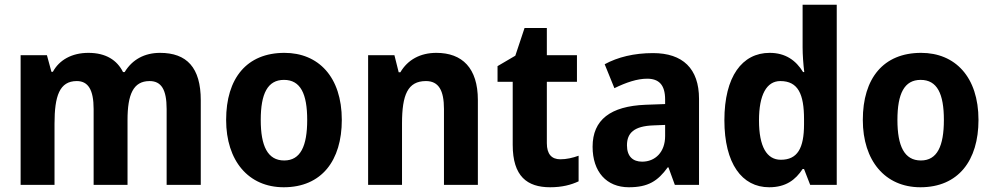

<svg xmlns="http://www.w3.org/2000/svg" viewBox="-20 -780 4192 810"><path d="M655 -557C590 -557 538 -529 506 -476H499C474 -526 427 -557 353 -557C283 -557 230 -527 203 -477H197L178 -547H67V0H210V-258C210 -375 231 -438 304 -438C352 -438 375 -401 375 -320V0H518V-274C518 -381 542 -438 611 -438C660 -438 683 -403 683 -320V0H827V-357C827 -495 768 -557 655 -557Z M1422 -274C1422 -456 1323 -557 1180 -557C1021 -557 934 -450 934 -274C934 -102 1028 10 1177 10C1337 10 1422 -103 1422 -274ZM1080 -274C1080 -385 1109 -443 1178 -443C1248 -443 1276 -384 1276 -274C1276 -164 1248 -103 1179 -103C1109 -103 1080 -164 1080 -274Z M1821 -557C1753 -557 1700 -528 1669 -475H1662L1644 -547H1533V0H1676V-259C1676 -380 1700 -438 1777 -438C1831 -438 1853 -398 1853 -320V0H1996V-358C1996 -493 1930 -557 1821 -557Z M2344 -108C2307 -108 2287 -130 2287 -176V-435H2414V-547H2287V-662H2193L2154 -545L2079 -501V-435H2143V-169C2143 -36 2204 10 2301 10C2351 10 2389 0 2421 -15V-123C2396 -114 2370 -108 2344 -108Z M2735 -556C2655 -556 2586 -539 2531 -509L2572 -408C2621 -432 2668 -448 2710 -448C2759 -448 2786 -423 2786 -360V-341L2703 -338C2556 -332 2480 -275 2480 -161C2480 -55 2539 10 2633 10C2714 10 2755 -16 2797 -74H2800L2827 0H2929V-363C2929 -491 2860 -556 2735 -556ZM2736 -251 2786 -253V-206C2786 -138 2744 -98 2689 -98C2650 -98 2625 -120 2625 -167C2625 -219 2655 -248 2736 -251Z M3225 10C3295 10 3336 -21 3366 -67H3372L3398 0H3510V-760H3366V-580C3366 -550 3369 -507 3373 -476H3368C3338 -525 3294 -557 3227 -557C3111 -557 3036 -457 3036 -273C3036 -90 3110 10 3225 10ZM3274 -106C3215 -106 3182 -161 3182 -272C3182 -380 3214 -438 3272 -438C3347 -438 3372 -383 3372 -277V-256C3372 -154 3344 -106 3274 -106Z M4108 -274C4108 -456 4009 -557 3866 -557C3707 -557 3620 -450 3620 -274C3620 -102 3714 10 3863 10C4023 10 4108 -103 4108 -274ZM3766 -274C3766 -385 3795 -443 3864 -443C3934 -443 3962 -384 3962 -274C3962 -164 3934 -103 3865 -103C3795 -103 3766 -164 3766 -274Z"/></svg>

Font: Noto Sans Lao Looped SemiCondensed
Style: Bold
Weight: 700
Width: 4
Designer: Mark Frömberg, Ben Mitchell
Foundry: The Fontpad Ltd
Version: Version 1.002